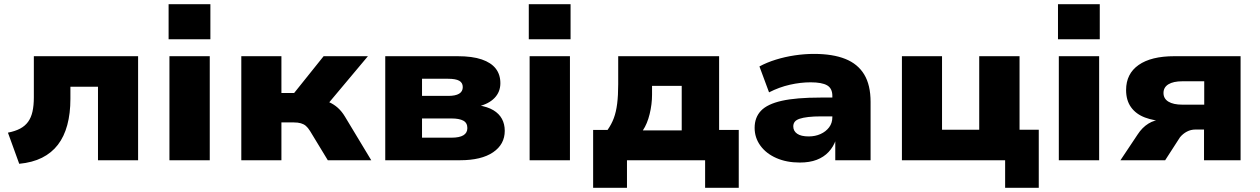

<svg xmlns="http://www.w3.org/2000/svg" viewBox="-20 -767 6033 919"><path d="M72 17 18 -132Q53 -139 76.5 -151.5Q100 -164 114.5 -184Q129 -204 135.5 -233Q142 -262 142 -301V-498H641V0H449V-352H317V-294Q317 -224 302 -168.5Q287 -113 257 -74Q227 -35 181 -12Q135 11 72 17Z M787 -579V-747H987V-579ZM791 0V-498H984V0Z M1135 0V-498H1327V-322H1388L1529 -498H1741L1523 -238L1504 -291Q1532 -288 1555 -278Q1578 -268 1597 -251Q1616 -234 1631 -209L1757 0H1549L1464 -140Q1454 -156 1444 -164.5Q1434 -173 1420 -177Q1406 -181 1387 -181H1327V0Z M1824 0V-498H2170Q2241 -498 2286 -482.5Q2331 -467 2353 -438.5Q2375 -410 2375 -369Q2375 -327 2347 -298Q2319 -269 2267 -257L2270 -263Q2314 -256 2341.5 -239.5Q2369 -223 2382.5 -198Q2396 -173 2396 -141Q2396 -76 2340 -38Q2284 0 2182 0ZM2000 -108H2141Q2179 -108 2198 -119.5Q2217 -131 2217 -154Q2217 -179 2197.5 -189.5Q2178 -200 2141 -200H2000ZM2000 -308H2126Q2160 -308 2177.5 -318.5Q2195 -329 2195 -350Q2195 -371 2178 -380.5Q2161 -390 2125 -390H2000Z M2511 -579V-747H2711V-579ZM2515 0V-498H2708V0Z M2819 132V-145H2888Q2907 -172 2918 -201.5Q2929 -231 2934 -270.5Q2939 -310 2939 -364V-498H3422V-145H3516V132H3355V0H2981V132ZM3057 -143H3243V-356H3101V-314Q3101 -268 3089.5 -221Q3078 -174 3057 -143Z M3808 11Q3745 11 3696 -10.5Q3647 -32 3619.5 -70Q3592 -108 3592 -155Q3592 -205 3622.5 -237Q3653 -269 3722 -284.5Q3791 -300 3907 -300H3985V-210H3911Q3875 -210 3849 -207Q3823 -204 3807 -198.5Q3791 -193 3784 -184Q3777 -175 3777 -162Q3777 -140 3795.5 -127Q3814 -114 3851 -114Q3882 -114 3907.5 -125.5Q3933 -137 3948.5 -157.5Q3964 -178 3964 -206V-308Q3964 -344 3939 -358.5Q3914 -373 3860 -373Q3812 -373 3761 -361.5Q3710 -350 3661 -325L3615 -449Q3650 -468 3693.5 -481.5Q3737 -495 3784 -502Q3831 -509 3876 -509Q3966 -509 4026 -485Q4086 -461 4116.5 -410.5Q4147 -360 4147 -279V0H3978V-98H3981Q3969 -64 3946 -39.5Q3923 -15 3889 -2Q3855 11 3808 11Z M4791 132V0H4297V-498H4489V-146H4667V-498H4860V-146H4952V132Z M5044 -579V-747H5244V-579ZM5048 0V-498H5241V0Z M5343 0 5425 -123Q5447 -157 5477 -175.5Q5507 -194 5541 -194H5563L5562 -186Q5504 -188 5460.5 -204.5Q5417 -221 5393.5 -254Q5370 -287 5370 -336Q5370 -414 5430 -456Q5490 -498 5601 -498H5918V0H5743V-147H5702Q5680 -147 5661 -137Q5642 -127 5628 -110L5557 0ZM5640 -266H5744V-378H5640Q5596 -378 5572.5 -363.5Q5549 -349 5549 -322Q5549 -295 5572.5 -280.5Q5596 -266 5640 -266Z"/></svg>

Font: Nunito Sans 10pt SemiExpanded Black
Style: Regular
Weight: 900
Width: 6
Designer: Vernon Adams
Foundry: Vernon Adams
Version: Version 3.101;gftools[0.9.27]